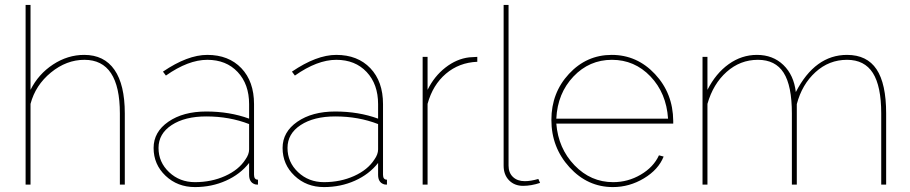

<svg xmlns="http://www.w3.org/2000/svg" viewBox="-20 -750 3698 780"><path d="M487 -289V0H467V-289Q467 -507 323 -507Q250 -507 187 -455.5Q124 -404 104 -328V0H84V-730H104V-385Q136 -449 195.5 -488Q255 -527 322 -527Q403 -527 445 -466.5Q487 -406 487 -289Z M772 10Q701 10 652.5 -36Q604 -82 604 -149Q604 -214 664 -255.5Q724 -297 818 -297Q913 -297 992 -268V-327Q992 -408 945.5 -457.5Q899 -507 822 -507Q745 -507 654 -443L642 -459Q742 -527 822 -527Q909 -527 960.5 -473Q1012 -419 1012 -327V-40Q1012 -20 1028 -20V0Q1017 0 1014 -2Q992 -10 992 -40V-88Q956 -42 898 -16Q840 10 772 10ZM772 -10Q839 -10 894.5 -35Q950 -60 977 -102Q992 -123 992 -143V-246Q912 -277 818 -277Q731 -277 677.5 -242Q624 -207 624 -149Q624 -91 667 -50.5Q710 -10 772 -10Z M1296 10Q1225 10 1176.5 -36Q1128 -82 1128 -149Q1128 -214 1188 -255.5Q1248 -297 1342 -297Q1437 -297 1516 -268V-327Q1516 -408 1469.5 -457.5Q1423 -507 1346 -507Q1269 -507 1178 -443L1166 -459Q1266 -527 1346 -527Q1433 -527 1484.5 -473Q1536 -419 1536 -327V-40Q1536 -20 1552 -20V0Q1541 0 1538 -2Q1516 -10 1516 -40V-88Q1480 -42 1422 -16Q1364 10 1296 10ZM1296 -10Q1363 -10 1418.5 -35Q1474 -60 1501 -102Q1516 -123 1516 -143V-246Q1436 -277 1342 -277Q1255 -277 1201.5 -242Q1148 -207 1148 -149Q1148 -91 1191 -50.5Q1234 -10 1296 -10Z M1919 -519V-499Q1845 -496 1791.5 -450.5Q1738 -405 1717 -328V0H1697V-519H1717V-385Q1744 -440 1789.5 -475.5Q1835 -511 1886 -517Q1912 -519 1919 -519Z M2026 -77V-730H2046V-77Q2046 -48 2064 -31Q2082 -14 2112 -14Q2136 -14 2167 -23L2174 -7Q2138 5 2105 5Q2070 5 2048 -17.5Q2026 -40 2026 -77Z M2470 10Q2367 10 2293.5 -70.5Q2220 -151 2220 -263Q2220 -373 2291.5 -450Q2363 -527 2465 -527Q2568 -527 2641 -449Q2714 -371 2715 -259V-248H2240Q2248 -147 2314 -78.5Q2380 -10 2471 -10Q2531 -10 2583 -40.5Q2635 -71 2657 -119L2676 -114Q2655 -61 2596 -25.5Q2537 10 2470 10ZM2240 -268H2694Q2687 -372 2622.5 -439.5Q2558 -507 2466 -507Q2374 -507 2309.5 -439Q2245 -371 2240 -268Z M3580 -289V0H3560V-289Q3560 -400 3526 -453.5Q3492 -507 3421 -507Q3348 -507 3293 -457Q3238 -407 3217 -327V0H3197V-289Q3197 -402 3163.5 -454.5Q3130 -507 3059 -507Q2987 -507 2932 -458Q2877 -409 2854 -328V0H2834V-519H2854V-385Q2888 -452 2940.5 -489.5Q2993 -527 3055 -527Q3120 -527 3162.5 -486Q3205 -445 3213 -376Q3291 -527 3421 -527Q3502 -527 3541 -468.5Q3580 -410 3580 -289Z"/></svg>

Font: Raleway
Style: Thin
Weight: 100
Designer: Matt McInerney, Pablo Impallari, Rodrigo Fuenzalida
Foundry: Matt McInerney, Pablo Impallari, Rodrigo Fuenzalida
Version: Version 3.000